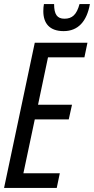

<svg xmlns="http://www.w3.org/2000/svg" viewBox="-20 -924 462 944"><path d="M293 -771C364 -771 407 -819 422 -904H371C357 -852 335 -832 297 -832C261 -832 246 -853 246 -904H196C194 -894 193 -882 193 -869C193 -810 223 -771 293 -771ZM0 0H259L274 -72H95L151 -337H318L334 -409H167L216 -642H395L410 -714H151Z"/></svg>

Font: Noto Sans ExtraCondensed
Style: Italic
Weight: 400
Width: 2
Italic angle: -12°
Designer: Monotype Design Team
Foundry: Monotype Imaging Inc.
Version: Version 2.013